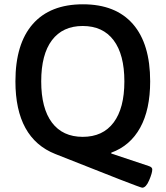

<svg xmlns="http://www.w3.org/2000/svg" viewBox="-20 -727 771 894"><path d="M366.2 -707Q518.6 -707 598.9 -615Q679.2 -522.9 679.2 -348.1Q679.2 -216.8 632.8 -132.6Q586.4 -48.3 498 -16.1V-12.2L674.8 46.9Q689 51.8 689 62Q689 78.6 674.3 112.8Q659.7 147 642.1 147Q631.8 147 237.8 -9.8Q51.8 -83.5 51.8 -348.1Q51.8 -522.9 132.6 -615Q213.4 -707 366.2 -707ZM365.2 -606Q272 -606 221.9 -539.8Q171.9 -473.6 171.9 -348.1Q171.9 -222.7 221.9 -156.2Q272 -89.8 365.2 -89.8Q459 -89.8 509 -156.5Q559.1 -223.1 559.1 -348.1Q559.1 -473.1 509 -539.6Q459 -606 365.2 -606Z"/></svg>

Font: Asap Symbol
Style: Regular
Weight: 900
Designer: Tania Quindós, Elena González Miranda, Marcela Romero, Pablo Cosgaya
Foundry: Omnibus-Type
Version: Version 1.000;PS 001.000;hotconv 1.0.70;makeotf.lib2.5.58329